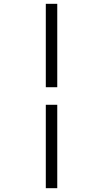

<svg xmlns="http://www.w3.org/2000/svg" viewBox="-20 -843 540 1006"><path d="M220 -386V-823H280V-386ZM220 143V-294H280V143Z"/></svg>

Font: Iosevka Term Light
Style: Regular
Weight: 300
Monospace: yes
Designer: Belleve Invis
Foundry: Belleve Invis
Version: Version 9.0.1; ttfautohint (v1.8.3)